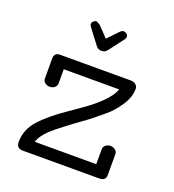

<svg xmlns="http://www.w3.org/2000/svg" viewBox="-106 -629 647 713"><g transform="rotate(20 218.0 -272.5)"><path d="M390 -105V-22Q390 0 364 0H63Q37 0 37 -25Q37 -74 71.5 -112.5Q106 -151 172 -196L208 -221Q304 -287 321 -336H102V-280Q102 -270 94 -263.5Q86 -257 75 -257Q64 -257 56 -263.5Q48 -270 48 -280V-359Q48 -382 71 -382H352Q362 -382 370 -375.5Q378 -369 378 -359Q378 -325 354.5 -290.5Q331 -256 306 -236Q260 -197 235 -180L205 -158Q133 -105 115.5 -84Q98 -63 93 -46H336V-105Q336 -115 344 -121.5Q352 -128 363 -128Q374 -128 382 -121.5Q390 -115 390 -105ZM275 -541Q281 -535 281 -529Q281 -523 276 -517L232 -459Q224 -448 210 -448Q196 -448 188 -459L144 -517Q139 -523 139 -529Q139 -535 144.5 -540Q150 -545 156 -545L171 -537L210 -496L249 -537Q257 -545 264 -545Z"/></g></svg>

Font: Flamenco
Style: Regular
Weight: 400
Designer: Luciano Vergara
Foundry: Luciano Vergara
Version: Version 1.003